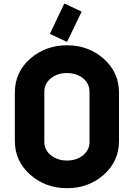

<svg xmlns="http://www.w3.org/2000/svg" viewBox="-20 -987 709 1017"><path d="M324.7 -966.8 412.6 -925.3 335.9 -766.6H331.1L244.1 -807.6L319.8 -966.8ZM454.1 -235.4V-502Q453.6 -545.4 419.2 -572.8Q384.8 -600.1 334.5 -600.1Q284.2 -600.1 249.8 -572.5Q215.3 -544.9 214.8 -502V-235.4Q215.3 -191.9 250 -164.3Q284.7 -136.7 335.2 -136.7Q385.7 -136.7 419.9 -164.6Q454.1 -192.4 454.1 -235.4ZM58.6 -241.2V-496.1Q58.6 -604.5 139.6 -675.8Q221.2 -747.1 335.4 -747.1Q449.2 -747.1 529.8 -675.3Q610.4 -603.5 610.4 -496.1V-241.2Q610.4 -132.8 529.8 -61.5Q449.2 9.8 335 9.8Q220.7 9.8 139.6 -62Q58.6 -133.8 58.6 -241.2Z"/></svg>

Font: Nova Round
Style: Bold
Weight: 700
Designer: Wojciech Kalinowski "wmk69" (wmk69@o2.pl)
Foundry: Wojciech Kalinowski "wmk69" (wmk69@o2.pl)
Version: Version 3.1.0; 2021-05-23